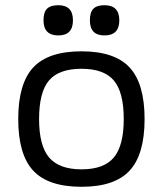

<svg xmlns="http://www.w3.org/2000/svg" viewBox="-20 -707 625 737"><path d="M293 -510Q420 -510 477.5 -448Q535 -386 535 -250Q535 -114 477.5 -52Q420 10 293 10Q165 10 107.5 -52Q50 -114 50 -250Q50 -386 107.5 -448Q165 -510 293 -510ZM130 -250Q130 -148 168.5 -102.5Q207 -57 293 -57Q379 -57 417 -102.5Q455 -148 455 -250Q455 -353 417 -398Q379 -443 293 -443Q206 -443 168 -398Q130 -353 130 -250ZM204 -687Q260 -687 260 -629Q260 -571 204 -571Q147 -571 147 -629Q147 -660 160.5 -673.5Q174 -687 204 -687ZM381 -687Q438 -687 438 -629Q438 -571 381 -571Q325 -571 325 -629Q325 -660 338.5 -673.5Q352 -687 381 -687Z"/></svg>

Font: Fivo Sans
Style: Regular
Weight: 400
Designer: Alexander Slobzheninov
Foundry: Alexander Slobzheninov
Version: 1.0